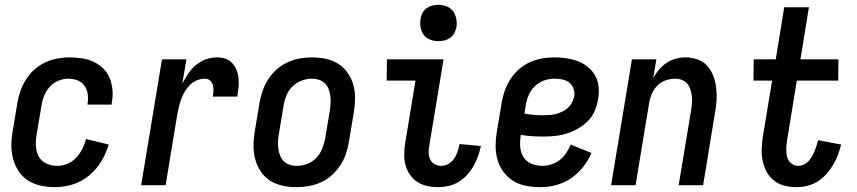

<svg xmlns="http://www.w3.org/2000/svg" viewBox="-20 -765 3540 793"><path d="M208 8Q178 8 149.5 2Q121 -4 97.5 -18.5Q74 -33 58.5 -55.5Q43 -78 35 -105.5Q27 -133 27 -162.5Q27 -192 32 -221L52 -341Q56 -366 65 -391Q74 -416 88.5 -438.5Q103 -461 123.5 -479Q144 -497 168.5 -508Q193 -519 218 -523.5Q243 -528 268 -528Q294 -528 319.5 -524Q345 -520 367 -509.5Q389 -499 406.5 -482Q424 -465 433 -442.5Q442 -420 444.5 -394.5Q447 -369 442 -343L441 -333H341L342 -339Q345 -359 342 -378Q339 -397 328 -412Q317 -427 299 -433.5Q281 -440 262 -440Q241 -440 220 -431Q199 -422 184.5 -405.5Q170 -389 162 -368.5Q154 -348 151 -327L131 -207Q127 -184 128.5 -160.5Q130 -137 140.5 -118Q151 -99 171.5 -89.5Q192 -80 216 -80Q237 -80 258 -88.5Q279 -97 294.5 -113.5Q310 -130 320 -150Q330 -170 335 -191L429 -168Q419 -133 398.5 -99Q378 -65 348 -40Q318 -15 281 -3.5Q244 8 208 8Z M563 0 649 -520H750L733 -420Q744 -441 757.5 -461Q771 -481 789.5 -496.5Q808 -512 830.5 -520Q853 -528 876 -528Q894 -528 911 -522.5Q928 -517 939.5 -504Q951 -491 957.5 -474.5Q964 -458 965.5 -440Q967 -422 965 -403.5Q963 -385 960 -366H859Q861 -378 861.5 -390.5Q862 -403 859 -414Q856 -425 847.5 -432.5Q839 -440 827 -440Q811 -440 795 -434Q779 -428 766.5 -416Q754 -404 745 -389.5Q736 -375 730 -359.5Q724 -344 720 -328.5Q716 -313 713 -297L664 0Z M1205 8Q1175 8 1147 2Q1119 -4 1096 -18.5Q1073 -33 1057.5 -56Q1042 -79 1034.5 -106Q1027 -133 1027 -162.5Q1027 -192 1032 -221L1052 -341Q1056 -366 1065 -391Q1074 -416 1088.5 -438.5Q1103 -461 1123.5 -479Q1144 -497 1168.5 -508Q1193 -519 1218 -523.5Q1243 -528 1268 -528Q1298 -528 1326 -522Q1354 -516 1377 -501.5Q1400 -487 1416 -464Q1432 -441 1439.5 -414Q1447 -387 1446.5 -357.5Q1446 -328 1441 -299L1421 -179Q1417 -154 1408.5 -129Q1400 -104 1385 -81.5Q1370 -59 1350 -41Q1330 -23 1305.5 -12Q1281 -1 1255.5 3.5Q1230 8 1205 8ZM1205 -80Q1227 -80 1248.5 -88Q1270 -96 1286 -112.5Q1302 -129 1310.5 -150.5Q1319 -172 1323 -193L1343 -313Q1345 -328 1345.5 -343Q1346 -358 1344 -372Q1342 -386 1336.5 -399Q1331 -412 1321 -421.5Q1311 -431 1297.5 -435.5Q1284 -440 1269 -440Q1247 -440 1225.5 -432Q1204 -424 1187.5 -407.5Q1171 -391 1162.5 -369.5Q1154 -348 1151 -327L1131 -207Q1128 -192 1128 -177Q1128 -162 1130 -148Q1132 -134 1137.5 -121Q1143 -108 1152.5 -98.5Q1162 -89 1176 -84.5Q1190 -80 1205 -80Z M1790 8Q1766 8 1743.5 3Q1721 -2 1703 -14Q1685 -26 1672.5 -44.5Q1660 -63 1654.5 -84.5Q1649 -106 1649.5 -130Q1650 -154 1654 -177L1696 -432H1577L1578 -520H1812L1753 -163Q1750 -148 1750.5 -133.5Q1751 -119 1757 -106.5Q1763 -94 1775.5 -87Q1788 -80 1802 -80Q1818 -80 1832.5 -88.5Q1847 -97 1856 -110.5Q1865 -124 1870 -139Q1875 -154 1878 -170L1966 -162Q1962 -141 1954.5 -120Q1947 -99 1936 -79.5Q1925 -60 1909.5 -43Q1894 -26 1874.5 -14Q1855 -2 1833 3Q1811 8 1790 8ZM1790 -595Q1773 -595 1756 -601.5Q1739 -608 1729.5 -621.5Q1720 -635 1717 -652.5Q1714 -670 1717 -688Q1719 -701 1725.5 -712.5Q1732 -724 1742.5 -731.5Q1753 -739 1765.5 -742Q1778 -745 1791 -745Q1808 -745 1825 -738.5Q1842 -732 1851.5 -718.5Q1861 -705 1864.5 -687.5Q1868 -670 1865 -652Q1862 -639 1856 -627.5Q1850 -616 1839 -608.5Q1828 -601 1815.5 -598Q1803 -595 1790 -595Z M2212 8Q2182 8 2153 2.5Q2124 -3 2100.5 -17.5Q2077 -32 2060 -54.5Q2043 -77 2035 -104.5Q2027 -132 2027 -161.5Q2027 -191 2032 -221L2052 -341Q2056 -366 2065 -391Q2074 -416 2088.5 -438.5Q2103 -461 2123.5 -479Q2144 -497 2168.5 -508Q2193 -519 2218 -523.5Q2243 -528 2268 -528Q2294 -528 2319 -524.5Q2344 -521 2367 -512Q2390 -503 2408.5 -488Q2427 -473 2438.5 -452Q2450 -431 2452.5 -405.5Q2455 -380 2450 -354Q2446 -330 2436 -306.5Q2426 -283 2407.5 -264.5Q2389 -246 2366.5 -233.5Q2344 -221 2320.5 -213.5Q2297 -206 2272.5 -203.5Q2248 -201 2224 -201Q2201 -201 2177.5 -202.5Q2154 -204 2131 -208V-207Q2127 -183 2128.5 -159.5Q2130 -136 2141.5 -117Q2153 -98 2174.5 -89Q2196 -80 2220 -80Q2238 -80 2257 -86Q2276 -92 2291.5 -104Q2307 -116 2318.5 -133Q2330 -150 2337 -168L2423 -133Q2410 -103 2388 -75Q2366 -47 2337.5 -28Q2309 -9 2276.5 -0.5Q2244 8 2212 8ZM2225 -289Q2238 -289 2251 -290Q2264 -291 2277 -294.5Q2290 -298 2302.5 -304Q2315 -310 2325.5 -319.5Q2336 -329 2342.5 -342Q2349 -355 2352 -368Q2354 -384 2348.5 -399.5Q2343 -415 2330.5 -424.5Q2318 -434 2302 -437Q2286 -440 2269 -440Q2247 -440 2225.5 -432Q2204 -424 2187.5 -407.5Q2171 -391 2162.5 -369.5Q2154 -348 2151 -327L2146 -296Q2165 -292 2185 -290.5Q2205 -289 2225 -289Z M2504 0 2590 -520H2691L2678 -443Q2688 -461 2702 -477.5Q2716 -494 2733.5 -505.5Q2751 -517 2771 -522.5Q2791 -528 2810 -528Q2837 -528 2861 -519.5Q2885 -511 2901 -493Q2917 -475 2926 -451.5Q2935 -428 2938 -402.5Q2941 -377 2939.5 -351Q2938 -325 2933 -299L2884 0H2783L2835 -313Q2837 -327 2838 -341.5Q2839 -356 2837 -370Q2835 -384 2831 -397Q2827 -410 2818 -420Q2809 -430 2796 -435Q2783 -440 2768 -440Q2749 -440 2729 -433Q2709 -426 2694.5 -411Q2680 -396 2672 -377Q2664 -358 2661 -339L2605 0Z M3270 8Q3245 8 3220.5 2Q3196 -4 3177 -19Q3158 -34 3146.5 -55Q3135 -76 3130 -100.5Q3125 -125 3126 -150.5Q3127 -176 3131 -202L3169 -432H3092L3093 -520H3184L3219 -735H3321L3286 -520H3443L3442 -432H3271L3231 -187Q3229 -176 3228 -164Q3227 -152 3227.5 -140.5Q3228 -129 3230.5 -118Q3233 -107 3239.5 -98.5Q3246 -90 3256 -85Q3266 -80 3278 -80Q3289 -80 3300.5 -85.5Q3312 -91 3320 -100Q3328 -109 3334 -119.5Q3340 -130 3344.5 -141Q3349 -152 3352.5 -163.5Q3356 -175 3359 -186L3454 -168Q3449 -147 3441 -125.5Q3433 -104 3421 -84Q3409 -64 3393 -46Q3377 -28 3357 -15.5Q3337 -3 3314.5 2.5Q3292 8 3270 8Z"/></svg>

Font: Iosevka Semibold
Style: Italic
Weight: 600
Italic angle: -9°
Monospace: yes
Designer: Belleve Invis
Foundry: Belleve Invis
Version: Version 32.5.0; ttfautohint (v1.8.4)